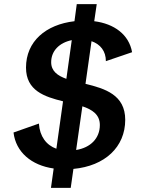

<svg xmlns="http://www.w3.org/2000/svg" viewBox="-20 -800 684 923"><path d="M225 103H320L333 12C484 -2 582 -93 582 -224C582 -344 485 -374 391 -397L420 -602C463 -587 489 -554 489 -506L615 -549C600 -634 529 -686 433 -698L445 -780H349L338 -698C200 -682 105 -601 105 -475C105 -364 194 -335 283 -313L251 -85C203 -102 171 -144 167 -206L45 -163C56 -69 131 -5 238 10ZM226 -501C226 -556 266 -595 325 -607L299 -421C257 -436 226 -458 226 -501ZM346 -79 376 -289C424 -273 460 -249 460 -199C460 -135 415 -90 346 -79Z"/></svg>

Font: Ronzino Medium
Style: Italic
Weight: 500
Italic angle: -7.99998°
Designer: Nunzio Mazzaferro
Foundry: Collletttivo
Version: Version 1.000;Glyphs 3.3 (3337)